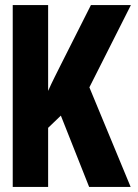

<svg xmlns="http://www.w3.org/2000/svg" viewBox="-20 -734 540 754"><path d="M169 0V-232L219 -280L330 0H493L331 -391L494 -714H337L221 -484Q206 -454 193.5 -429Q181 -404 169 -377V-714H30V0Z"/></svg>

Font: Noto Sans Mono UI Condensed ExtraBold
Style: Regular
Weight: 800
Width: 3
Designer: Monotype Design team
Foundry: Monotype Imaging Inc.
Version: 1.000